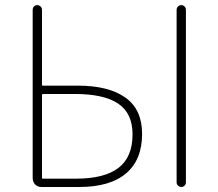

<svg xmlns="http://www.w3.org/2000/svg" viewBox="-20 -746 871 766"><path d="M144.5 0Q129.9 0 120.1 -10.3Q110.4 -20.5 110.4 -35.2V-707Q110.4 -714.8 115.7 -720.2Q121.1 -725.6 128.4 -725.6Q135.7 -725.6 141.6 -720.2Q147.5 -714.8 147.5 -707V-408.2Q147.5 -404.3 151.4 -404.3H291Q413.1 -404.3 480 -356.9Q546.9 -309.6 546.9 -211.9Q546.9 -108.4 482.9 -54.2Q418.9 0 295.9 0ZM147.5 -37.1Q147.5 -33.2 151.4 -33.2H283.2Q396.5 -33.2 452.6 -76.2Q508.8 -119.1 508.8 -210Q508.8 -293.9 451.7 -332.5Q394.5 -371.1 278.3 -371.1H151.4Q147.5 -371.1 147.5 -366.2ZM684.6 -18.6V-707Q684.6 -714.8 690.4 -720.2Q696.3 -725.6 703.6 -725.6Q710.9 -725.6 716.3 -720.2Q721.7 -714.8 721.7 -707V-18.6Q721.7 -10.7 716.3 -5.4Q710.9 0 703.6 0Q696.3 0 690.4 -5.4Q684.6 -10.7 684.6 -18.6Z"/></svg>

Font: Gen Jyuu Gothic ExtraLight
Style: Regular
Weight: 100
Designer: [Source Han Sans]
Ryoko NISHIZUKA  (kana & ideographs); Paul D. Hunt (Latin, Greek & Cyrillic); Wenlong ZHANG  (bopomofo
Version: Version 1.002.20150607